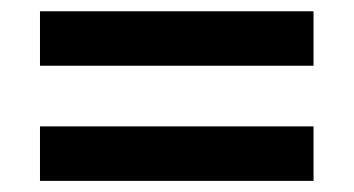

<svg xmlns="http://www.w3.org/2000/svg" viewBox="-20 -530 626 340"><path d="M50.8 -510H535.2V-413.6H50.8ZM50.8 -306.2H535.2V-209.7H50.8Z"/></svg>

Font: Min Sans VF VF
Style: Regular
Weight: 400
Designer: Jinseong-Kim, NotoSansCJK, Nunito
Foundry: Jinseong-Kim
Version: Version 1.420;Glyphs 3.1.2 (3151)